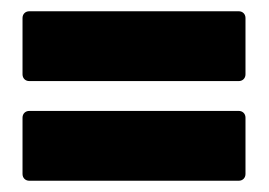

<svg xmlns="http://www.w3.org/2000/svg" viewBox="-20 -480 477 341"><path d="M32 -336H404C411 -336 416 -341 416 -348V-448C416 -455 411 -460 404 -460H32C25 -460 20 -455 20 -448V-348C20 -341 25 -336 32 -336ZM32 -159H404C411 -159 416 -164 416 -171V-271C416 -278 411 -283 404 -283H32C25 -283 20 -278 20 -271V-171C20 -164 25 -159 32 -159Z"/></svg>

Font: Barlow Condensed ExtraBold
Style: Regular
Weight: 800
Width: 3
Designer: Jeremy Tribby
Foundry: Tribby Type
Version: Version 1.422;hotconv 1.0.109;makeotfexe 2.5.65596